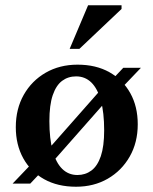

<svg xmlns="http://www.w3.org/2000/svg" viewBox="-20 -697 582 729"><path d="M28 0 113.5 -89.5 137.5 -101 372.5 -367.5 397 -385.5 448 -439.5H515L431 -351.5L406.5 -339.5L171 -72.5L146.5 -54.5L95 0ZM274 -32.5Q304 -32.5 327 -49.5Q350 -66.5 362.8 -104Q375.5 -141.5 375.5 -202Q375.5 -269.5 363 -315Q350.5 -360.5 326.8 -383.8Q303 -407 269 -407Q238.5 -407 215.8 -390Q193 -373 180.2 -335.5Q167.5 -298 167.5 -237Q167.5 -170.5 180 -124.8Q192.5 -79 216.2 -55.8Q240 -32.5 274 -32.5ZM268.5 12Q199 12 147.8 -16.5Q96.5 -45 68.2 -96.2Q40 -147.5 40 -214Q40 -283.5 70.2 -337Q100.5 -390.5 153.5 -421Q206.5 -451.5 274.5 -451.5Q344.5 -451.5 395.5 -422.8Q446.5 -394 474.8 -343.2Q503 -292.5 503 -225Q503 -156 472.5 -102.5Q442 -49 389.2 -18.5Q336.5 12 268.5 12ZM244.5 -511.5 314.5 -677H441.5V-663L281.5 -511.5Z"/></svg>

Font: Newsreader 24pt SemiBold
Style: Regular
Weight: 600
Designer: Hugues Gentile
Foundry: Production Type
Version: Version 1.003